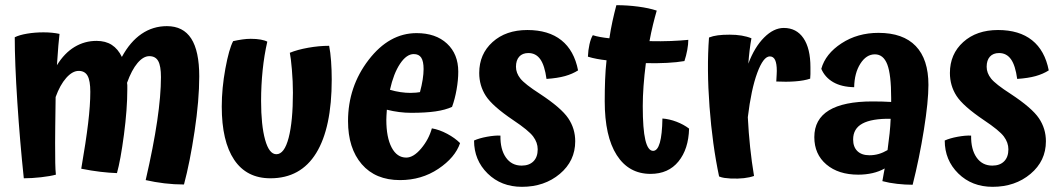

<svg xmlns="http://www.w3.org/2000/svg" viewBox="-20 -679 4100 742"><path d="M750 -384Q750 -292 732 -172Q714 -52 691 34Q653 34 615.5 29.5Q578 25 543 17Q573 -113 587.5 -211.5Q602 -310 602 -381Q602 -424 591.5 -443Q581 -462 557 -462Q534 -462 511.5 -435.5Q489 -409 471 -359Q472 -355 472 -350Q472 -345 472 -334Q472 -257 459 -158.5Q446 -60 432 -10Q403 -11 368.5 -15Q334 -19 294 -27Q312 -131 320.5 -202Q329 -273 329 -324Q329 -367 318.5 -386Q308 -405 284 -405Q260 -405 236 -378Q212 -351 195 -304Q194 -227 193.5 -191Q193 -155 193 -127Q193 -78 193.5 -50Q194 -22 196 -4Q174 2 138.5 6Q103 10 72 10Q57 -131 47 -284Q37 -437 37 -535Q55 -544 85 -549Q115 -554 148 -554Q166 -554 181 -552.5Q196 -551 210 -548Q208 -530 205.5 -502.5Q203 -475 200 -427Q229 -474 268 -497.5Q307 -521 353 -521Q388 -521 412 -505.5Q436 -490 451 -459Q483 -518 527 -548Q571 -578 625 -578Q688 -578 719 -530Q750 -482 750 -384Z M1025 10Q933 10 885 -61.5Q837 -133 837 -267Q837 -338 851 -414Q865 -490 881 -520Q899 -524 916 -526.5Q933 -529 949 -529Q971 -529 987.5 -526Q1004 -523 1013 -518Q1001 -466 995 -407.5Q989 -349 989 -289Q989 -195 1004.5 -139Q1020 -83 1048 -83Q1079 -83 1095.5 -146.5Q1112 -210 1112 -321Q1112 -364 1108 -410.5Q1104 -457 1100 -475Q1129 -487 1171 -494.5Q1213 -502 1252 -502Q1257 -477 1259.5 -442.5Q1262 -408 1262 -372Q1262 -185 1202 -87.5Q1142 10 1025 10Z M1487 -332Q1507 -326 1527.5 -323Q1548 -320 1566 -320Q1577 -320 1588 -321Q1599 -322 1603 -323Q1610 -349 1613.5 -371.5Q1617 -394 1617 -412Q1617 -442 1608 -456Q1599 -470 1579 -470Q1551 -470 1526 -432.5Q1501 -395 1487 -332ZM1649 -183Q1678 -178 1708 -162Q1738 -146 1758 -126Q1739 -70 1674 -26.5Q1609 17 1526 17Q1431 17 1378 -44.5Q1325 -106 1325 -211Q1325 -344 1404.5 -447.5Q1484 -551 1590 -551Q1664 -551 1707.5 -510.5Q1751 -470 1751 -402Q1751 -370 1744.5 -333Q1738 -296 1727 -266Q1701 -254 1663 -248.5Q1625 -243 1569 -243Q1546 -243 1522.5 -246Q1499 -249 1475 -255Q1474 -239 1473.5 -231Q1473 -223 1473 -216Q1473 -148 1493.5 -109Q1514 -70 1550 -70Q1578 -70 1607.5 -105Q1637 -140 1649 -183Z M2067 -316Q2149 -262 2176 -222Q2203 -182 2203 -133Q2203 -57 2143.5 -7Q2084 43 1997 43Q1917 43 1864.5 -8.5Q1812 -60 1812 -136Q1832 -145 1862 -150.5Q1892 -156 1914 -155Q1913 -102 1935 -70.5Q1957 -39 1996 -39Q2025 -39 2041.5 -55.5Q2058 -72 2058 -102Q2058 -128 2040.5 -151.5Q2023 -175 1963 -215Q1883 -269 1857.5 -308.5Q1832 -348 1832 -397Q1832 -470 1883.5 -516.5Q1935 -563 2018 -563Q2100 -563 2149.5 -523.5Q2199 -484 2214 -407Q2192 -393 2163.5 -385Q2135 -377 2092 -374Q2085 -426 2068 -450Q2051 -474 2022 -474Q1999 -474 1986.5 -460Q1974 -446 1974 -421Q1974 -397 1991 -375.5Q2008 -354 2067 -316Z M2540 -221Q2567 -219 2594.5 -208.5Q2622 -198 2643 -182Q2641 -103 2602 -55Q2563 -7 2494 -7Q2410 -7 2363.5 -79.5Q2317 -152 2317 -288Q2317 -332 2318.5 -371Q2320 -410 2324 -446Q2305 -448 2286.5 -451.5Q2268 -455 2252 -460Q2253 -485 2258 -507.5Q2263 -530 2271 -543Q2283 -539 2299.5 -536Q2316 -533 2335 -531Q2340 -565 2347 -597Q2354 -629 2362 -659Q2404 -659 2446 -653.5Q2488 -648 2518 -638Q2511 -614 2503.5 -583.5Q2496 -553 2490 -520Q2535 -519 2572.5 -520.5Q2610 -522 2640 -525Q2640 -508 2636 -486Q2632 -464 2625 -443Q2596 -438 2557.5 -436Q2519 -434 2476 -435Q2470 -388 2467 -346.5Q2464 -305 2464 -269Q2464 -180 2474 -138Q2484 -96 2504 -96Q2521 -96 2530 -127.5Q2539 -159 2540 -221Z M2870 -226Q2873 -166 2879 -109.5Q2885 -53 2894 1Q2877 7 2855 9.5Q2833 12 2805 11Q2789 10 2779 8.5Q2769 7 2759 3Q2733 -120 2722 -266.5Q2711 -413 2720 -534Q2735 -540 2754 -542.5Q2773 -545 2800 -545Q2825 -545 2846 -541.5Q2867 -538 2884 -531Q2880 -510 2877 -485Q2874 -460 2872 -433Q2896 -497 2933 -534Q2970 -571 3009 -571Q3058 -571 3085 -531.5Q3112 -492 3112 -419Q3112 -402 3112 -392.5Q3112 -383 3111 -375Q3087 -367 3052.5 -364.5Q3018 -362 2980 -364Q2981 -384 2981.5 -391.5Q2982 -399 2982 -405Q2982 -433 2975.5 -447Q2969 -461 2955 -461Q2930 -461 2906.5 -397.5Q2883 -334 2870 -226Z M3568 -351Q3568 -287 3550.5 -177.5Q3533 -68 3507 35Q3478 35 3447 31.5Q3416 28 3390 21Q3394 0 3395.5 -10Q3397 -20 3399 -28Q3378 -16 3352 -10Q3326 -4 3297 -4Q3220 -4 3173.5 -43.5Q3127 -83 3127 -149Q3127 -218 3183.5 -252.5Q3240 -287 3352 -287Q3373 -287 3389.5 -286.5Q3406 -286 3424 -285Q3424 -289 3424 -292.5Q3424 -296 3424 -300Q3424 -391 3409 -430Q3394 -469 3361 -469Q3328 -469 3305 -433Q3282 -397 3281 -342Q3232 -343 3200 -361.5Q3168 -380 3154 -413Q3170 -471 3232 -511.5Q3294 -552 3375 -552Q3470 -552 3519 -501Q3568 -450 3568 -351ZM3277 -140Q3277 -111 3293.5 -95Q3310 -79 3340 -79Q3359 -79 3376 -84Q3393 -89 3410 -99Q3415 -135 3418 -164Q3421 -193 3422 -220Q3349 -221 3313 -201.5Q3277 -182 3277 -140Z M3886 -316Q3968 -262 3995 -222Q4022 -182 4022 -133Q4022 -57 3962.5 -7Q3903 43 3816 43Q3736 43 3683.5 -8.5Q3631 -60 3631 -136Q3651 -145 3681 -150.5Q3711 -156 3733 -155Q3732 -102 3754 -70.5Q3776 -39 3815 -39Q3844 -39 3860.5 -55.5Q3877 -72 3877 -102Q3877 -128 3859.5 -151.5Q3842 -175 3782 -215Q3702 -269 3676.5 -308.5Q3651 -348 3651 -397Q3651 -470 3702.5 -516.5Q3754 -563 3837 -563Q3919 -563 3968.5 -523.5Q4018 -484 4033 -407Q4011 -393 3982.5 -385Q3954 -377 3911 -374Q3904 -426 3887 -450Q3870 -474 3841 -474Q3818 -474 3805.5 -460Q3793 -446 3793 -421Q3793 -397 3810 -375.5Q3827 -354 3886 -316Z"/></svg>

Font: Atma SemiBold
Style: Regular
Weight: 600
Designer: Gregori Vincens, Jeremie Hornus, Riccardo Olocco, Yoann Minet.
Foundry: black foundry
Version: Version 1.102;PS 1.100;hotconv 1.0.86;makeotf.lib2.5.63406